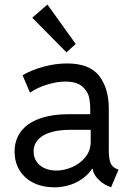

<svg xmlns="http://www.w3.org/2000/svg" viewBox="-20 -800 568 828"><path d="M43 -146.5Q43 -197.3 70.8 -233.6Q98.6 -270 151.6 -288.8Q204.6 -307.6 279.3 -307.6H369.1V-330.1Q369.1 -358.4 363.5 -382.8Q357.9 -407.2 334 -427.7Q310.1 -448.2 260.7 -448.2Q224.6 -448.2 181.9 -434.8Q139.2 -421.4 109.4 -400.4L77.1 -475.6Q116.2 -498.5 168.2 -512.5Q220.2 -526.4 268.6 -526.4Q366.2 -526.4 407.7 -472.7Q449.2 -418.9 449.2 -332V-150.4Q449.2 -116.2 456.5 -97.9Q463.9 -79.6 481.4 -72.3L491.2 -68.4L459 7.8L445.3 2Q419.4 -9.3 400.6 -30Q381.8 -50.8 379.4 -72.3H377Q354 -36.6 310.5 -14.4Q267.1 7.8 212.9 7.8Q164.6 7.8 126 -10.7Q87.4 -29.3 65.2 -64.2Q43 -99.1 43 -146.5ZM222.7 -64.5Q256.3 -64.5 291 -79.3Q325.7 -94.2 348.4 -122.6Q371.1 -150.9 371.1 -188.5V-240.2H285.2Q208.5 -240.2 166.7 -215.8Q125 -191.4 125 -146.5Q125 -121.6 137.9 -102.8Q150.9 -84 173.1 -74.2Q195.3 -64.5 222.7 -64.5ZM119.1 -723.6 184.6 -780.3 306.6 -610.4 266.6 -574.2Z"/></svg>

Font: Reddit Sans Fudge
Style: Regular
Weight: 400
Designer: Stephen Hutchings
Foundry: Reddit
Version: Version 1.011